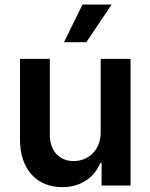

<svg xmlns="http://www.w3.org/2000/svg" viewBox="-20 -799 648 827"><path d="M255.7 -617.2H351.9L460.9 -779.5H335.2ZM413.7 -229.4C413.7 -146.3 354.4 -105.1 297.6 -105.1C235.8 -105.1 194.6 -148.8 194.6 -218V-545.5H66.1V-198.2C66.1 -67.1 140.6 7.1 247.9 7.1C329.5 7.1 387.1 -35.9 411.9 -96.9H417.6V0H542.3V-545.5H413.7Z"/></svg>

Font: TID UI Semi Bold
Style: Regular
Weight: 600
Designer: The TID Project Authors
Foundry: Bakken & Bæck
Version: Version 1.001;hotconv 1.0.109;makeotfexe 2.5.65596